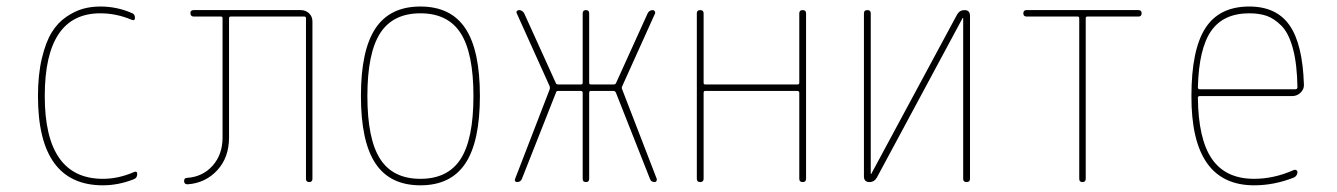

<svg xmlns="http://www.w3.org/2000/svg" viewBox="-20 -550 4040 580"><path d="M291 9.8Q94.7 9.8 94.7 -259.8Q94.7 -324.2 106.4 -373.5Q118.2 -422.9 136.2 -452.1Q154.3 -481.4 180.2 -499Q206.1 -516.6 230.5 -523.4Q254.9 -530.3 283.2 -530.3Q333 -530.3 377.9 -510.7Q387.7 -507.8 387.7 -496.1Q387.7 -486.3 377.9 -490.2Q331.1 -509.8 283.2 -509.8Q115.2 -509.8 115.2 -259.8Q115.2 -9.8 291 -9.8Q337.9 -9.8 384.8 -30.3Q394.5 -34.2 394.5 -24.4Q394.5 -12.7 384.8 -8.8Q337.9 9.8 291 9.8Z M546.9 6.8Q536.1 6.8 536.1 -2.9Q536.1 -12.7 544.9 -12.7Q591.8 -15.6 622.1 -49.3Q652.3 -83 652.3 -134.8V-495.1Q652.3 -500 647.5 -500H565.4Q555.7 -500 555.2 -509.8Q554.7 -519.5 565.4 -519.5H888.7Q903.3 -519.5 913.6 -509.8Q923.8 -500 923.8 -485.4V-9.8Q923.8 0 914.1 0Q904.3 0 904.3 -9.8V-495.1Q904.3 -500 899.4 -500H676.8Q671.9 -500 671.9 -495.1V-134.8Q671.9 -74.2 636.2 -35.6Q600.6 2.9 546.9 6.8Z M1371.6 -449.7Q1333 -509.8 1250 -509.8Q1167 -509.8 1128.4 -449.7Q1089.8 -389.6 1089.8 -259.8Q1089.8 -129.9 1128.4 -69.8Q1167 -9.8 1250 -9.8Q1333 -9.8 1371.6 -69.8Q1410.2 -129.9 1410.2 -259.8Q1410.2 -389.6 1371.6 -449.7ZM1385.7 -56.2Q1341.8 9.8 1250 9.8Q1158.2 9.8 1114.3 -56.2Q1070.3 -122.1 1070.3 -260.3Q1070.3 -398.4 1114.3 -464.4Q1158.2 -530.3 1250 -530.3Q1341.8 -530.3 1385.7 -464.4Q1429.7 -398.4 1429.7 -260.3Q1429.7 -122.1 1385.7 -56.2Z M1542 0Q1538.1 0 1536.1 -2.9Q1534.2 -5.9 1536.1 -9.8L1640.6 -280.3Q1641.6 -284.2 1640.6 -289.1L1541 -509.8Q1539.1 -513.7 1541.5 -516.6Q1543.9 -519.5 1547.9 -519.5Q1557.6 -519.5 1563.5 -509.8L1659.2 -298.8Q1660.2 -294.9 1666 -294.9H1735.4Q1740.2 -294.9 1740.2 -299.8V-509.8Q1740.2 -519.5 1750 -519.5Q1759.8 -519.5 1759.8 -509.8V-299.8Q1759.8 -294.9 1764.6 -294.9H1834Q1838.9 -294.9 1840.8 -298.8L1936.5 -509.8Q1941.4 -519.5 1952.1 -519.5Q1955.1 -519.5 1957.5 -516.6Q1960 -513.7 1959 -509.8L1859.4 -289.1Q1857.4 -284.2 1859.4 -280.3L1963.9 -9.8Q1964.8 -5.9 1962.9 -2.9Q1960.9 0 1958 0Q1946.3 0 1943.4 -9.8L1840.8 -269.5Q1838.9 -274.4 1834 -275.4H1764.6Q1759.8 -275.4 1759.8 -269.5V-9.8Q1759.8 0 1750 0Q1740.2 0 1740.2 -9.8V-269.5Q1740.2 -274.4 1735.4 -275.4H1666Q1660.2 -275.4 1659.2 -269.5L1556.6 -9.8Q1552.7 0 1542 0Z M2085 -9.8V-509.8Q2085 -519.5 2095.2 -519.5Q2105.5 -519.5 2105.5 -509.8V-299.8Q2105.5 -294.9 2110.4 -294.9H2389.6Q2394.5 -294.9 2394.5 -299.8V-509.8Q2394.5 -519.5 2404.8 -519.5Q2415 -519.5 2415 -509.8V-9.8Q2415 0 2404.8 0Q2394.5 0 2394.5 -9.8V-269.5Q2394.5 -274.4 2389.6 -275.4H2110.4Q2105.5 -275.4 2105.5 -269.5V-9.8Q2105.5 0 2095.2 0Q2085 0 2085 -9.8Z M2606.4 0Q2590.8 0 2589.8 -15.6V-509.8Q2589.8 -519.5 2600.1 -519.5Q2610.4 -519.5 2610.4 -509.8V-25.4Q2610.4 -24.4 2611.3 -24.4Q2612.3 -24.4 2612.3 -25.4L2871.1 -505.9Q2878.9 -519.5 2893.6 -519.5Q2909.2 -519.5 2910.2 -503.9V-9.8Q2910.2 0 2899.9 0Q2889.6 0 2889.6 -9.8V-495.1Q2889.6 -496.1 2888.7 -496.1Q2887.7 -496.1 2887.7 -495.1L2628.9 -13.7Q2621.1 0 2606.4 0Z M3081.1 -500Q3071.3 -500 3071.3 -509.8Q3071.3 -519.5 3081.1 -519.5H3418.9Q3428.7 -519.5 3428.7 -509.8Q3428.7 -500 3418.9 -500H3264.6Q3259.8 -500 3259.8 -495.1V-9.8Q3259.8 0 3250 0Q3240.2 0 3240.2 -9.8V-495.1Q3240.2 -500 3235.4 -500Z M3753.9 -509.8Q3675.8 -509.8 3638.7 -456.5Q3601.6 -403.3 3598.6 -286.1Q3598.6 -280.3 3604.5 -280.3H3892.6Q3898.4 -280.3 3899.4 -285.2Q3898.4 -356.4 3885.7 -403.3Q3873 -450.2 3851.1 -472.2Q3829.1 -494.1 3806.6 -502Q3784.2 -509.8 3753.9 -509.8ZM3768.6 9.8Q3578.1 9.8 3579.1 -259.8Q3579.1 -399.4 3621.1 -464.8Q3663.1 -530.3 3753.9 -530.3Q3835.9 -530.3 3875.5 -473.6Q3915 -417 3918.9 -294.9Q3919.9 -281.2 3909.2 -270.5Q3898.4 -259.8 3883.8 -259.8H3604.5Q3599.6 -259.8 3598.6 -255.9Q3599.6 -129.9 3641.1 -69.8Q3682.6 -9.8 3768.6 -9.8Q3828.1 -9.8 3887.7 -36.1Q3891.6 -38.1 3895.5 -36.1Q3899.4 -34.2 3899.4 -30.3Q3899.4 -19.5 3888.7 -13.7Q3829.1 9.8 3768.6 9.8Z"/></svg>

Font: Rounded Mgen+ 1m thin
Style: Regular
Weight: 100
Designer: [Source Han Sans]
Ryoko NISHIZUKA  (kana & ideographs); Paul D. Hunt (Latin, Greek & Cyrillic); Wenlong ZHANG  (bopomofo
Version: Version 1.059.20150602